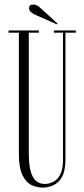

<svg xmlns="http://www.w3.org/2000/svg" viewBox="-20 -838 382 870"><path d="M173 12Q148 12 123.2 0.8Q98.5 -10.5 82 -43.8Q65.5 -77 65.5 -143V-690H19V-700H156V-690H110.5V-144.5Q110.5 -69.5 128.8 -37Q147 -4.5 183 -4.5Q202 -4.5 221 -13.8Q240 -23 252.8 -46.8Q265.5 -70.5 265.5 -113.5V-690H224V-700H323.5V-690H276.5V-115Q276.5 -64.5 261.2 -37Q246 -9.5 222.2 1.2Q198.5 12 173 12ZM238 -727.5 145 -768.5Q132.5 -774 122 -781.8Q111.5 -789.5 111.5 -801Q111.5 -817.5 130.5 -817.5Q140.5 -817.5 148.2 -813.2Q156 -809 162.5 -802.5L240.5 -731.5Z"/></svg>

Font: Imbue 100pt ExtraLight
Style: Regular
Weight: 200
Designer: Tyler Finck
Foundry: Etcetera Type Company
Version: Version 1.102; ttfautohint (v1.8.3)